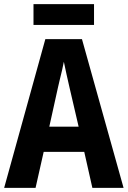

<svg xmlns="http://www.w3.org/2000/svg" viewBox="-20 -954 614 923"><path d="M424 -51 385 -224H190L151 -51H0L198 -766H374L574 -51ZM314 -534Q306 -568 299.5 -598Q293 -628 287 -657Q284 -640 278.5 -617Q273 -594 267.5 -571.5Q262 -549 259 -535L217 -345H358ZM432 -934V-834H141V-934Z"/></svg>

Font: Noto Sans Tamil UI Condensed
Style: Bold
Weight: 700
Width: 3
Designer: Jelle Bosma - Monotype Design Team
Foundry: Monotype Imaging Inc.
Version: Version 2.004; ttfautohint (v1.8.4.7-5d5b)